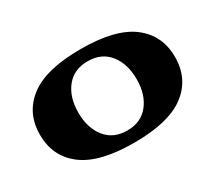

<svg xmlns="http://www.w3.org/2000/svg" viewBox="-92 -609 887 793"><g transform="rotate(-30 352.0 -213.0)"><path d="M30 -213Q30 -317 108.5 -376.5Q187 -436 352 -436Q517 -436 595.5 -376.5Q674 -317 674 -213Q674 -109 595.5 -49.5Q517 10 352 10Q187 10 108.5 -49.5Q30 -109 30 -213ZM491 -213Q491 -286 454.5 -332Q418 -378 352 -378Q286 -378 249.5 -332Q213 -286 213 -213Q213 -140 249.5 -94Q286 -48 352 -48Q418 -48 454.5 -94Q491 -140 491 -213Z"/></g></svg>

Font: Trirong Black
Style: Regular
Weight: 900
Designer: Katatrad Team
Foundry: CadsonDemak
Version: Version 1.001